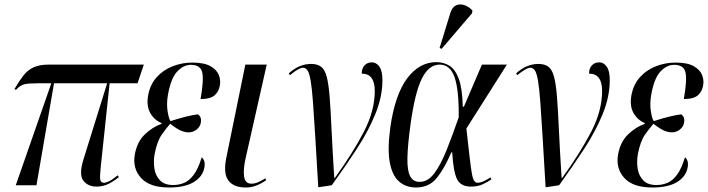

<svg xmlns="http://www.w3.org/2000/svg" viewBox="-20 -823 3145 853"><path d="M50 0 208 -453H147Q106 -453 88 -448.5Q70 -444 51 -424L44 -427Q65 -463 84 -487.5Q103 -512 129.5 -524Q156 -536 196 -536H619L591 -453H467L427 -76Q423 -38 425.5 -24.5Q428 -11 442 -11Q450 -11 464 -17.5Q478 -24 503 -44L508 -36Q476 -11 454 -2.5Q432 6 409 6Q371 6 350.5 -20Q330 -46 350 -112L456 -453H220L142 0Z M731 10Q645 10 606.5 -32.5Q568 -75 579 -137Q589 -193 623.5 -226Q658 -259 698 -273V-276Q665 -290 647.5 -321Q630 -352 638 -399Q647 -448 676.5 -480.5Q706 -513 748 -529Q790 -545 834 -545Q887 -545 915 -529Q943 -513 952 -490Q961 -467 957 -445Q953 -417 934 -400Q915 -383 871 -383Q886 -467 878.5 -501Q871 -535 828 -535Q795 -535 767 -505Q739 -475 726 -401Q719 -361 725 -326Q731 -291 738 -285Q811 -309 859 -315Q865 -312 870 -303Q875 -294 872 -277Q869 -260 853.5 -247.5Q838 -235 818 -235Q802 -235 784 -242.5Q766 -250 736 -273Q720 -255 699 -225.5Q678 -196 667 -139Q661 -105 666 -73.5Q671 -42 691 -21.5Q711 -1 749 -1Q775 -1 798 -10.5Q821 -20 841 -47Q861 -74 876 -124Q884 -118 887.5 -107Q891 -96 888 -79Q881 -39 841.5 -14.5Q802 10 731 10Z M1072 10Q1017 10 994 -22Q971 -54 986 -125L1070 -536H1165L1071 -119Q1060 -70 1064.5 -38.5Q1069 -7 1097 -7Q1113 -7 1129 -14.5Q1145 -22 1159 -31L1162 -22Q1142 -8 1119.5 1Q1097 10 1072 10Z M1394 9Q1386 -124 1380.5 -216.5Q1375 -309 1370.5 -369Q1366 -429 1360.5 -462.5Q1355 -496 1347 -509Q1339 -522 1326 -522Q1308 -522 1268 -489L1263 -497Q1309 -539 1362 -539Q1390 -539 1406.5 -526.5Q1423 -514 1431.5 -482Q1440 -450 1444.5 -393Q1449 -336 1453 -247.5Q1457 -159 1465 -33H1468Q1548 -144 1596.5 -237.5Q1645 -331 1645 -419Q1645 -496 1587 -496Q1587 -519 1599.5 -532.5Q1612 -546 1632 -546Q1652 -546 1665.5 -527Q1679 -508 1679 -467Q1679 -394 1648 -317.5Q1617 -241 1565.5 -162Q1514 -83 1454 0Z M1828 10Q1783 10 1752.5 -17Q1722 -44 1711.5 -102.5Q1701 -161 1714 -257Q1735 -403 1789 -475Q1843 -547 1919 -547Q1950 -547 1976 -531.5Q2002 -516 2018 -473.5Q2034 -431 2036 -349H2041L2121 -536H2232L2052 -252Q2061 -172 2066.5 -124Q2072 -76 2076.5 -51.5Q2081 -27 2087 -19Q2093 -11 2102 -11Q2115 -11 2132 -19.5Q2149 -28 2159 -35L2163 -26Q2147 -15 2125 -4.5Q2103 6 2072 6Q2027 6 2010.5 -27Q1994 -60 1989 -146H1985Q1956 -77 1921.5 -33.5Q1887 10 1828 10ZM1844 -15Q1881 -15 1909.5 -53Q1938 -91 1964 -156Q1990 -221 2018 -302Q2019 -424 1999.5 -480Q1980 -536 1933 -536Q1886 -536 1855 -475.5Q1824 -415 1804 -272Q1791 -177 1790 -120.5Q1789 -64 1802.5 -39.5Q1816 -15 1844 -15ZM1942 -606 1933 -610 1981 -766Q1989 -792 2006.5 -799.5Q2024 -807 2044 -800Q2064 -793 2079 -776L2077 -764Z M2404 9Q2396 -124 2390.5 -216.5Q2385 -309 2380.5 -369Q2376 -429 2370.5 -462.5Q2365 -496 2357 -509Q2349 -522 2336 -522Q2318 -522 2278 -489L2273 -497Q2319 -539 2372 -539Q2400 -539 2416.5 -526.5Q2433 -514 2441.5 -482Q2450 -450 2454.5 -393Q2459 -336 2463 -247.5Q2467 -159 2475 -33H2478Q2558 -144 2606.5 -237.5Q2655 -331 2655 -419Q2655 -496 2597 -496Q2597 -519 2609.5 -532.5Q2622 -546 2642 -546Q2662 -546 2675.5 -527Q2689 -508 2689 -467Q2689 -394 2658 -317.5Q2627 -241 2575.5 -162Q2524 -83 2464 0Z M2878 10Q2792 10 2753.5 -32.5Q2715 -75 2726 -137Q2736 -193 2770.5 -226Q2805 -259 2845 -273V-276Q2812 -290 2794.5 -321Q2777 -352 2785 -399Q2794 -448 2823.5 -480.5Q2853 -513 2895 -529Q2937 -545 2981 -545Q3034 -545 3062 -529Q3090 -513 3099 -490Q3108 -467 3104 -445Q3100 -417 3081 -400Q3062 -383 3018 -383Q3033 -467 3025.5 -501Q3018 -535 2975 -535Q2942 -535 2914 -505Q2886 -475 2873 -401Q2866 -361 2872 -326Q2878 -291 2885 -285Q2958 -309 3006 -315Q3012 -312 3017 -303Q3022 -294 3019 -277Q3016 -260 3000.5 -247.5Q2985 -235 2965 -235Q2949 -235 2931 -242.5Q2913 -250 2883 -273Q2867 -255 2846 -225.5Q2825 -196 2814 -139Q2808 -105 2813 -73.5Q2818 -42 2838 -21.5Q2858 -1 2896 -1Q2922 -1 2945 -10.5Q2968 -20 2988 -47Q3008 -74 3023 -124Q3031 -118 3034.5 -107Q3038 -96 3035 -79Q3028 -39 2988.5 -14.5Q2949 10 2878 10Z"/></svg>

Font: Noto Serif Display ExtraCondensed
Style: Italic
Weight: 400
Width: 2
Italic angle: -12°
Designer: Monotype Design Team
Foundry: Monotype Imaging Inc.
Version: Version 2.009